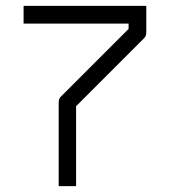

<svg xmlns="http://www.w3.org/2000/svg" viewBox="-20 -680 580 651"><path d="M238 -49H179V-333Q179 -347 188 -354L416 -582V-600H60V-660H476V-570Q476 -556.5 467 -549L238 -320Z"/></svg>

Font: 3270 Nerd Font
Style: Regular
Weight: 400
Monospace: yes
Version: Version 3.0.1;Nerd Fonts 3.3.0